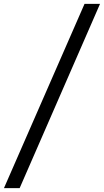

<svg xmlns="http://www.w3.org/2000/svg" viewBox="-78 -800 539 997"><path d="M-57.5 177 361 -780H441.5L24 177Z"/></svg>

Font: Merriweather 48pt SemiBold
Style: Italic
Weight: 600
Italic angle: -7.8°
Designer: Eben Sorkin
Foundry: Eben Sorkin
Version: Version 2.101